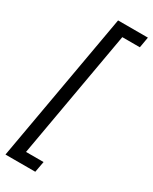

<svg xmlns="http://www.w3.org/2000/svg" viewBox="-243 -865 853 1071"><g transform="rotate(30 183.0 -330.0)"><path d="M4 151 174 -811H366L354 -742H241L96 81H209L196 151Z"/></g></svg>

Font: DM Sans 10pt
Style: Italic
Weight: 400
Italic angle: -10°
Version: Version 4.004;gftools[0.9.30]